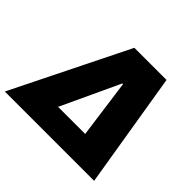

<svg xmlns="http://www.w3.org/2000/svg" viewBox="-202 -934 1140 1140"><g transform="rotate(45 368.0 -364.0)"><path d="M-33.7 0 326.7 -727.5H596.7L716.3 0ZM254.4 -159.2H481.9L431.6 -527.3H425.8Z"/></g></svg>

Font: Inter 24pt Black
Style: Italic
Weight: 900
Italic angle: -9.3988°
Designer: Rasmus Andersson
Foundry: rsms
Version: Version 4.001;git-66647c0bb